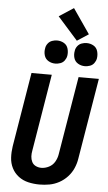

<svg xmlns="http://www.w3.org/2000/svg" viewBox="-73 -1240 727 1292"><g transform="rotate(5 290.5 -593.5)"><path d="M245 8Q278 8 311.5 2Q345 -4 376.5 -21Q408 -38 432.5 -64.5Q457 -91 471 -123Q485 -155 490 -188L581 -735H444L356 -206Q352 -180 338 -155.5Q324 -131 298.5 -118Q273 -105 247 -105Q227 -105 209.5 -113.5Q192 -122 183.5 -139Q175 -156 174 -175.5Q173 -195 177 -215L263 -735H126L43 -233Q37 -194 39 -156Q41 -118 57.5 -85.5Q74 -53 103 -31Q132 -9 169 -0.5Q206 8 245 8ZM479 -812Q496 -812 513.5 -818Q531 -824 542 -839Q553 -854 556 -871Q560 -896 553 -920Q546 -944 525 -956Q504 -968 479 -968Q462 -968 445 -962Q428 -956 416.5 -941Q405 -926 403 -909Q398 -884 405 -860.5Q412 -837 433 -824.5Q454 -812 479 -812ZM279 -812Q296 -812 313.5 -818Q331 -824 342 -839Q353 -854 356 -871Q360 -896 353 -920Q346 -944 325 -956Q304 -968 279 -968Q262 -968 245 -962Q228 -956 216.5 -941Q205 -926 203 -909Q198 -884 205 -860.5Q212 -837 233 -824.5Q254 -812 279 -812ZM411 -978 488 -1028 373 -1195 275 -1131Z"/></g></svg>

Font: Iosevka Sparkle XBdObl
Style: Regular
Weight: 800
Italic angle: -9°
Designer: Belleve Invis
Foundry: Belleve Invis
Version: Version 4.5.0; ttfautohint (v1.8.3)